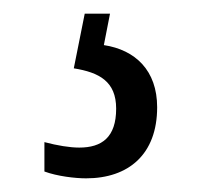

<svg xmlns="http://www.w3.org/2000/svg" viewBox="-20 -29 303 281"><path d="M106 232C168 232 210 197 210 128C210 74 178 44 132 37L141 -9H104L88 71C125 77 150 90 150 130C150 172 129 187 96 187C82 187 64 184 45 179V222C64 229 90 232 106 232Z"/></svg>

Font: Noto Serif Georgian ExtraCondensed
Style: Regular
Weight: 400
Width: 2
Designer: Monotype Design Team, Akaki Razmadze
Foundry: Google LLC
Version: Version 2.003